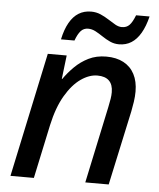

<svg xmlns="http://www.w3.org/2000/svg" viewBox="-53 -785 689 830"><g transform="rotate(5 291.5 -369.5)"><path d="M23.4 0 138.2 -539.6H220.2L208 -437H210Q229 -464.4 254.9 -490.2Q280.8 -516.1 314.7 -533Q348.6 -549.8 391.6 -549.8Q435.5 -549.8 466.6 -533.2Q497.6 -516.6 513.9 -485.4Q530.3 -454.1 530.3 -410.2Q530.3 -388.7 526.9 -365.7Q523.4 -342.8 519.5 -323.2L449.7 0H348.1L418.9 -333Q423.3 -354 425.8 -369.4Q428.2 -384.8 428.2 -397.9Q428.2 -431.2 411.1 -448Q394 -464.8 360.4 -464.8Q325.2 -464.8 288.8 -439.5Q252.4 -414.1 222.2 -362.8Q191.9 -311.5 174.8 -233.4L125 0ZM189.5 -606.9Q198.7 -650.4 215.3 -679.7Q231.9 -709 255.4 -723.4Q278.8 -737.8 309.1 -737.8Q331.5 -737.8 350.6 -729.5Q369.6 -721.2 386.5 -710.2Q403.3 -699.2 418 -690.9Q432.6 -682.6 446.8 -682.6Q467.3 -682.6 479.7 -695.6Q492.2 -708.5 503.9 -738.8H562.5Q551.8 -695.3 534.7 -666Q517.6 -636.7 494.4 -622.1Q471.2 -607.4 440.9 -607.4Q419.9 -607.4 401.9 -615.7Q383.8 -624 367.2 -635.3Q350.6 -646.5 335 -654.8Q319.3 -663.1 302.7 -663.1Q283.2 -663.1 270.8 -649.2Q258.3 -635.3 248 -606.9Z"/></g></svg>

Font: Open Sans Medium
Style: Italic
Weight: 500
Italic angle: -12°
Designer: Monotype Design Team
Foundry: Monotype Imaging Inc.
Version: Version 3.000